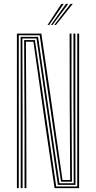

<svg xmlns="http://www.w3.org/2000/svg" viewBox="-20 -974 497 994"><path d="M67.5 0V-800H194L241.8 -474.5L303.5 -42H343.2L340.8 -477L340.5 -800H350.2V-477L352.5 -33.5H295.8L185.5 -791.5H77.2V0ZM87.2 0V-341L86.8 -783.2H177L287.8 -25.2H361.5L360.2 -477V-800H370.2L370 -477L370.8 -16.8H279.5L169 -774.8H95.8L97 -341V0ZM107 0V-341L105 -766.5H160.8L271 -8.5H379.8L380 -800H389.8L389.5 0H262.5L212 -344.2L153 -758H114.2L116.2 -341L116.8 0ZM226.2 -845 297.8 -954H309.8L235 -845ZM261 -845 345 -954H356.8L269.8 -845ZM243.8 -845 321.5 -954H333.2L252.2 -845Z"/></svg>

Font: Big Shoulders Inline Text ExtraLight
Style: Regular
Weight: 250
Version: Version 2.002